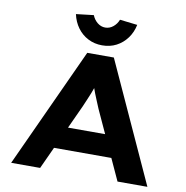

<svg xmlns="http://www.w3.org/2000/svg" viewBox="-96 -1014 1074 1106"><g transform="rotate(10 440.5 -460.5)"><path d="M42.2 0 363.9 -700H519.4L839.1 0H664.3L483.8 -393.4Q474.9 -415.3 465.9 -436.5Q456.9 -457.7 448.9 -478.4Q440.8 -499.1 433.7 -520.1Q426.7 -541.1 421.3 -561.4L456.6 -561.8Q450.3 -540.3 442.9 -519Q435.6 -497.7 427.5 -476.9Q419.3 -456.1 410.3 -435.4Q401.3 -414.7 391.6 -391.7L211.6 0ZM191.6 -127.8 246.9 -256.5H630.9L665.2 -127.8ZM440.1 -757.3Q395.1 -757.3 357.9 -776.4Q320.6 -795.5 295.6 -829.7Q270.5 -863.9 260.9 -908.5L363.6 -920.5Q373.5 -895 394.2 -878.1Q414.9 -861.3 440.1 -861.3Q465.4 -861.3 486.1 -878.1Q506.8 -895 516.6 -920.5L619.4 -908.5Q610.2 -863.9 584.9 -829.7Q559.6 -795.5 522.9 -776.4Q486.1 -757.3 440.1 -757.3Z"/></g></svg>

Font: Lexend Mega
Style: Regular
Weight: 400
Designer: Bonnie Shaver-Troup, Thomas Jockin
Foundry: Lexend
Version: Version 1.007